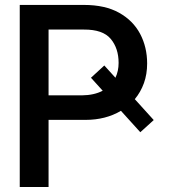

<svg xmlns="http://www.w3.org/2000/svg" viewBox="-20 -747 728 767"><path d="M321.7 -268.1H174V0H58.9V-727.3H315.3Q399.9 -727.3 455.8 -696Q511.7 -664.8 539.8 -611.7Q567.8 -558.6 567.8 -493.3Q567.8 -450.6 554.9 -414.8Q541.9 -378.9 518.5 -350.9L594.1 -267.4L540.5 -218.8L463.1 -304.3Q402 -268.1 321.7 -268.1ZM396.7 -485.4 441.1 -436.4Q453.8 -463.1 453.8 -495.7Q453.8 -554 422.4 -591.6Q391 -629.3 315.3 -628.9H174V-366.1H307.2Q355.8 -366.5 390.3 -384.6L343.4 -436.4Z"/></svg>

Font: Interface Medium
Style: Regular
Weight: 500
Designer: Rasmus Andersson
Foundry: rsms
Version: Version 1.8